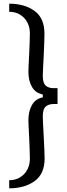

<svg xmlns="http://www.w3.org/2000/svg" viewBox="-20 -820 362 1041"><path d="M30 201Q113 201 167.5 162Q222 123 222 39Q222 24 220.5 -9.5Q219 -43 217 -80.5Q215 -118 213.5 -148.5Q212 -179 212 -188Q212 -229 228 -242.5Q244 -256 270 -256H292V-342H270Q244 -342 228 -355.5Q212 -369 212 -410Q212 -419 213.5 -449.5Q215 -480 217 -518Q219 -556 220 -589.5Q221 -623 221 -638Q221 -722 167 -761Q113 -800 30 -800V-756Q79 -756 110.5 -723Q142 -690 142 -638Q142 -625 141 -596Q140 -567 138.5 -533.5Q137 -500 135.5 -472Q134 -444 134 -431Q134 -382 153.5 -348.5Q173 -315 212 -308V-292Q173 -285 153.5 -251Q134 -217 134 -168Q134 -156 135.5 -128Q137 -100 138.5 -66.5Q140 -33 141 -4Q142 25 142 39Q142 91 110.5 124Q79 157 30 157Z"/></svg>

Font: Big Shoulders Text
Style: Regular
Weight: 400
Designer: Patric King
Foundry: XO Type Co
Version: Version 1.000; ttfautohint (v1.8.2)